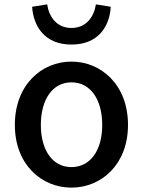

<svg xmlns="http://www.w3.org/2000/svg" viewBox="-20 -846 654 879"><path d="M307 13C443 13 566 -92 566 -274C566 -458 443 -564 307 -564C171 -564 48 -458 48 -274C48 -92 171 13 307 13ZM307 -81C221 -81 167 -158 167 -274C167 -391 221 -469 307 -469C394 -469 448 -391 448 -274C448 -158 394 -81 307 -81ZM307 -642C431 -642 482 -726 487 -815L419 -826C411 -771 376 -718 307 -718C238 -718 204 -771 196 -826L127 -815C133 -726 184 -642 307 -642Z"/></svg>

Font: Noto Sans CJK KR Medium
Style: Regular
Weight: 500
Designer: Ryoko NISHIZUKA (kana & ideographs); Paul D. Hunt (Latin, Greek & Cyrillic); Wenlong ZHANG (bopomofo); Sandoll Communica
Foundry: Adobe Systems Incorporated
Version: Version 1.004;PS 1.004;hotconv 1.0.82;makeotf.lib2.5.63406